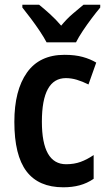

<svg xmlns="http://www.w3.org/2000/svg" viewBox="-20 -837 455 816"><path d="M249 -41Q144 -41 92.5 -109Q41 -177 41 -319Q41 -453 94.5 -528.5Q148 -604 254 -604Q299 -604 331.5 -595Q364 -586 389 -571L356 -478Q330 -491 306.5 -498Q283 -505 260 -505Q158 -505 158 -320Q158 -139 261 -139Q295 -139 322.5 -149Q350 -159 378 -178V-77Q350 -58 318.5 -49.5Q287 -41 249 -41ZM178 -657Q167 -678 149 -705Q131 -732 111 -758.5Q91 -785 75 -805V-817H146Q166 -801 191.5 -778Q217 -755 240 -728Q264 -757 288 -777.5Q312 -798 335 -817H406V-805Q390 -786 370 -759.5Q350 -733 332 -706Q314 -679 303 -657Z"/></svg>

Font: Noto Sans Tamil UI Condensed SemiBold
Style: Regular
Weight: 600
Width: 3
Designer: Jelle Bosma - Monotype Design Team
Foundry: Monotype Imaging Inc.
Version: Version 2.004; ttfautohint (v1.8.4.7-5d5b)